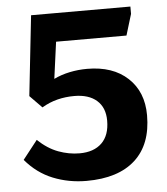

<svg xmlns="http://www.w3.org/2000/svg" viewBox="-52 -746 704 807"><g transform="rotate(-5 300.5 -343.0)"><path d="M281 14Q206 14 140 -12.5Q74 -39 25 -97L87 -176Q128 -137 172.5 -120.5Q217 -104 262 -104Q322 -104 355.5 -136.5Q389 -169 389 -231Q389 -286 355 -316Q321 -346 260 -346Q223 -346 189 -337.5Q155 -329 123 -310L72 -362L109 -700H528V-669L501 -580H204L183 -425Q214 -440 250 -447.5Q286 -455 324 -455Q432 -455 495 -396.5Q558 -338 558 -239Q558 -116 486.5 -51Q415 14 281 14Z"/></g></svg>

Font: Literata 7pt
Style: Bold
Weight: 700
Designer: Latin by Veronika Burian and Jose Scaglione. Greek by Irene Vlachou. Cyrillic by Vera Evstafieva.
Foundry: TypeTogether
Version: Version 3.002